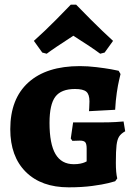

<svg xmlns="http://www.w3.org/2000/svg" viewBox="-20 -794 589 822"><path d="M24 -241Q24 -371 101.5 -441Q179 -511 322 -511Q356 -511 393 -506.5Q430 -502 455.5 -497.5Q481 -493 488 -491L496 -477Q495 -472 490 -451.5Q485 -431 480 -397Q475 -363 473 -324L361 -318Q361 -321 362 -332Q363 -343 363 -360Q363 -390 349.5 -401.5Q336 -413 301 -413Q242 -413 217 -380Q192 -347 192 -268Q192 -178 217.5 -134.5Q243 -91 296 -91Q312 -91 324 -93.5Q336 -96 342.5 -99Q349 -102 351 -103V-158Q351 -178 345 -185Q339 -192 322 -192L290 -191L283 -201L293 -270H415Q449 -270 475 -271.5Q501 -273 509 -274L516 -232Q498 -222 490 -209.5Q482 -197 479 -173Q476 -149 476 -97Q476 -54 482 -30L473 -18Q467 -16 443.5 -10Q420 -4 375.5 2Q331 8 274 8Q157 8 90.5 -58Q24 -124 24 -241ZM161 -569 125 -619Q172 -661 220.5 -710Q269 -759 283 -774H306Q320 -759 369 -710Q418 -661 464 -619L428 -569L409 -564Q373 -591 294 -641Q209 -586 180 -564Z"/></svg>

Font: Alegreya SC ExtraBold
Style: Regular
Weight: 800
Designer: Juan Pablo del Peral
Foundry: Huerta Tipografica
Version: Version 2.007; ttfautohint (v1.6)